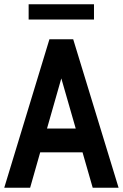

<svg xmlns="http://www.w3.org/2000/svg" viewBox="-22 -885 579 905"><path d="M415 0 367 -167H167.5L120 0H-2L211 -700H323L537 0ZM199.5 -279H335L267 -515.5ZM113 -793V-865H421V-793Z"/></svg>

Font: Cabin Condensed
Style: Bold
Weight: 700
Width: 3
Designer: Pablo Impallari
Foundry: Pablo Impallari. http://www.impallari.com Igino Marini. http://www.ikern.com
Version: Version 3.001; ttfautohint (v1.8.3)